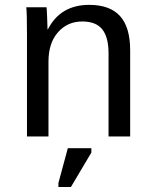

<svg xmlns="http://www.w3.org/2000/svg" viewBox="-20 -558 640 785"><path d="M423.8 0V-339.4Q423.8 -405.8 398.2 -438Q372.6 -470.2 316.4 -470.2Q255.9 -470.2 217 -426Q178.2 -381.8 178.2 -306.2V0H90.3V-415.5Q90.3 -507.8 87.4 -528.3H170.4Q170.9 -525.9 171.4 -515.1Q171.9 -504.4 172.6 -490.5Q173.3 -476.6 174.3 -438H175.8Q227.1 -538.1 344.7 -538.1Q429.2 -538.1 470.7 -492.4Q512.2 -446.8 512.2 -352.1V0ZM218.8 206.5V190.4L257.3 47.9H353.5V65.9L270 206.5Z"/></svg>

Font: Liberation Mono
Style: Regular
Weight: 400
Monospace: yes
Designer: Steve Matteson
Foundry: Ascender Corporation
Version: Version 2.1.5